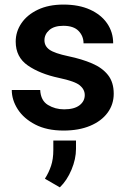

<svg xmlns="http://www.w3.org/2000/svg" viewBox="-20 -558 554 835"><path d="M348.6 -144.5Q348.6 -168.9 327.1 -186.8Q305.7 -204.6 236.3 -219.2Q153.8 -236.8 101.1 -273.2Q48.3 -309.6 48.3 -377Q48.3 -420.4 73.2 -457Q98.1 -493.7 144.8 -515.9Q191.4 -538.1 255.9 -538.1Q323.2 -538.1 371.6 -516.1Q419.9 -494.1 446 -456.1Q472.2 -418 472.2 -369.6H343.3Q343.3 -400.9 321.8 -423.3Q300.3 -445.8 255.4 -445.8Q215.3 -445.8 194.3 -427.2Q173.3 -408.7 173.3 -382.8Q173.3 -357.4 195.3 -341.8Q217.3 -326.2 277.3 -313.5Q335.9 -301.3 380.4 -282.2Q424.8 -263.2 449.7 -231.7Q474.6 -200.2 474.6 -150.4Q474.6 -104 447.8 -67.6Q420.9 -31.2 371.8 -10.7Q322.8 9.8 256.3 9.8Q183.6 9.8 133.3 -16.4Q83 -42.5 57.1 -83Q31.2 -123.5 31.2 -166.5H154.8Q157.2 -120.6 188.5 -101.6Q219.7 -82.5 258.8 -82.5Q302.7 -82.5 325.7 -100.1Q348.6 -117.7 348.6 -144.5ZM310.5 53.2V89.4Q310.5 133.3 291 179.9Q271.5 226.6 240.2 256.8L175.3 219.2Q192.4 192.4 202.1 163.1Q211.9 133.8 211.9 94.7V53.2Z"/></svg>

Font: Vazirmatn RD UI FD SemiBold
Style: Regular
Weight: 600
Designer: Saber Rastikerdar
Foundry: Saber Rastikerdar
Version: Version 33.003